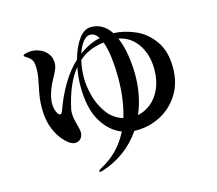

<svg xmlns="http://www.w3.org/2000/svg" viewBox="-111 -898 1222 1082"><g transform="rotate(-15 500.0 -357.0)"><path d="M893 -419Q893 -328 851.5 -262.5Q810 -197 744 -163Q678 -129 605 -129H590Q506 -6 361 41Q349 44 347 44Q340 44 340 39Q340 35 358 24Q465 -32 521 -144Q450 -172 406 -247.5Q362 -323 362 -452Q362 -502 373 -560Q309 -483 278 -339Q276 -330 276 -314Q276 -298 279.5 -281Q283 -264 287 -250Q297 -216 297 -200Q297 -178 284.5 -164Q272 -150 251 -150Q227 -150 199 -177.5Q171 -205 154 -238Q135 -274 127.5 -310Q120 -346 120 -388Q120 -421 123.5 -446.5Q127 -472 135 -510Q142 -542 145.5 -564.5Q149 -587 149 -614Q149 -636 144.5 -650.5Q140 -665 125 -678Q119 -683 108 -689.5Q97 -696 97 -699Q97 -706 113 -710Q129 -714 145 -714Q170 -714 196 -703Q222 -692 239 -669.5Q256 -647 256 -616Q256 -598 250 -583Q244 -568 231 -543Q206 -500 195 -465Q182 -429 182 -396Q182 -371 191.5 -349Q201 -327 211 -327Q220 -327 226 -345Q286 -512 382 -601Q401 -670 432.5 -714Q464 -758 505 -758Q575 -758 619 -692Q683 -689 745.5 -661.5Q808 -634 850.5 -573.5Q893 -513 893 -419ZM414 -627 437 -643Q485 -674 537 -685Q518 -717 489 -717Q467 -717 447.5 -693Q428 -669 414 -627ZM549 -215Q580 -315 580 -444Q580 -501 573.5 -558Q567 -615 552 -655Q463 -645 405 -593Q393 -544 393 -490Q393 -447 406.5 -390.5Q420 -334 455 -283.5Q490 -233 549 -215ZM789 -436Q789 -522 748 -582Q707 -642 638 -655Q659 -606 668 -546.5Q677 -487 677 -435Q677 -311 633 -210Q674 -218 709.5 -246Q745 -274 767 -322.5Q789 -371 789 -436Z"/></g></svg>

Font: Shippori Mincho
Style: Bold
Weight: 700
Designer: FONTDASU
Foundry: FONTDASU / Google Inc. / but / Adobe
Version: Version 3.110; ttfautohint (v1.8.3)